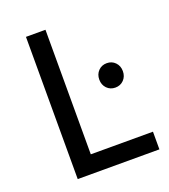

<svg xmlns="http://www.w3.org/2000/svg" viewBox="-130 -794 783 888"><g transform="rotate(-20 262.0 -350.0)"><path d="M100 -700H196V-87H502V0H100ZM467 -398Q467 -372 450.5 -355Q434 -338 409 -338Q384 -338 367.5 -355Q351 -372 351 -398Q351 -424 367.5 -441Q384 -458 409 -458Q434 -458 450.5 -441Q467 -424 467 -398Z"/></g></svg>

Font: Montserrat arm2
Style: Regular
Weight: 400
Designer: Julieta Ulanovsky
Foundry: Julieta Ulanovsky
Version: Version 6.000